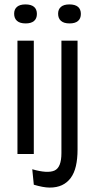

<svg xmlns="http://www.w3.org/2000/svg" viewBox="-20 -697 430 869"><path d="M59 0V-513H133V0ZM96 -591Q70 -591 57 -602.5Q44 -614 44 -635Q44 -655 57 -666Q70 -677 95 -677Q121 -677 134 -666Q147 -655 147 -634Q147 -613 134 -602Q121 -591 96 -591ZM205 152Q190 152 171.5 148.5Q153 145 133 139L126 69Q195 89 226.5 75Q258 61 258 -4V-513H331V-20Q331 22 323.5 54.5Q316 87 300 108.5Q284 130 260.5 141Q237 152 205 152ZM295 -591Q269 -591 256 -602.5Q243 -614 243 -635Q243 -655 256 -666Q269 -677 294 -677Q320 -677 333 -666Q346 -655 346 -634Q346 -613 333 -602Q320 -591 295 -591Z"/></svg>

Font: Bricolage Grotesque 72pt Light
Style: Regular
Weight: 300
Designer: Mathieu Triay
Foundry: Atelier Triay
Version: Version 1.001;gftools[0.9.33.dev8+g029e19f]